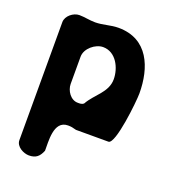

<svg xmlns="http://www.w3.org/2000/svg" viewBox="-133 -627 829 928"><g transform="rotate(20 281.5 -163.0)"><path d="M119 -520C89 -520 53 -492 53 -460V147C53 181 94 201 121 201C157 201 174 185 187 153C188 109 175 0 250 0C266 0 275 2 293 7H460C497 7 521 -223 521 -263C521 -395 471 -527 318 -527C277 -527 242 -513 202 -513C173 -513 147 -520 119 -520ZM280 -414C347 -414 381 -342 381 -285C381 -217 318 -183 287 -127C278 -118 266 -119 256 -119C219 -119 193 -159 193 -193V-333C193 -376 241 -414 280 -414Z"/></g></svg>

Font: Asimov Print
Style: Regular
Weight: 500
Designer: Google
Version: Version 2.000980: 2014